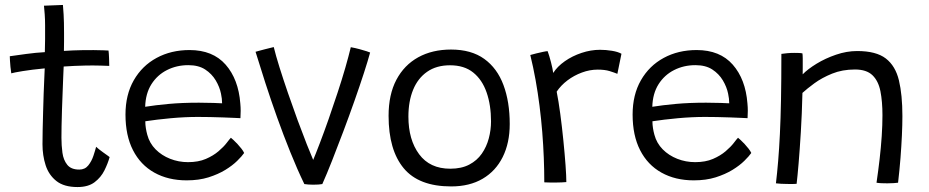

<svg xmlns="http://www.w3.org/2000/svg" viewBox="-20 -736 3749 775"><path d="M422.5 -102Q415.5 -76.5 401.5 -48.2Q387.5 -20 361.8 -0.5Q336 19 293 19Q238.5 19 207.8 -5.2Q177 -29.5 164.2 -69Q151.5 -108.5 151.5 -153.5Q151.5 -177.5 152.2 -211.8Q153 -246 154 -283.8Q155 -321.5 156.2 -357.2Q157.5 -393 158.8 -420.2Q160 -447.5 160.5 -460Q108 -455 71.5 -449Q35 -443 25.5 -440Q23.5 -452 22.2 -466Q21 -480 20.2 -492Q19.5 -504 19.5 -509Q47 -513 85.8 -518.2Q124.5 -523.5 161 -525.5Q161.5 -548 162 -577.8Q162.5 -607.5 162 -634.5Q162 -657 160.5 -677.8Q159 -698.5 157.5 -713L234 -716Q235 -707.5 236.8 -677.2Q238.5 -647 238.5 -604Q238.5 -589 238.5 -567.5Q238.5 -546 238 -530.5Q252.5 -531.5 274.5 -532.5Q296.5 -533.5 310 -533.5Q334.5 -534 357.5 -533.8Q380.5 -533.5 397.2 -533Q414 -532.5 418 -532Q419.5 -521.5 420.2 -501.8Q421 -482 421 -470Q416 -470.5 386.2 -471.2Q356.5 -472 327 -471.5Q306 -471 280.8 -470Q255.5 -469 237 -467.5Q236.5 -453.5 235.2 -425.8Q234 -398 232.8 -363.2Q231.5 -328.5 230.2 -293Q229 -257.5 228.5 -227.5Q228 -197.5 228 -180Q228 -149 232 -119.5Q236 -90 251.5 -70.8Q267 -51.5 300 -51.5Q323 -51.5 336.5 -68.5Q350 -85.5 357.2 -107.5Q364.5 -129.5 368 -143.5Q371.5 -140 379.2 -133.8Q387 -127.5 396.2 -121Q405.5 -114.5 412.8 -109.2Q420 -104 422.5 -102Z M965.5 -118.5Q956.5 -105.5 937.5 -86.8Q918.5 -68 889.5 -50.2Q860.5 -32.5 821.8 -20.2Q783 -8 733.5 -8Q659 -8 603 -39.2Q547 -70.5 516.8 -129.8Q486.5 -189 486.5 -273.5Q486.5 -353.5 520 -412Q553.5 -470.5 612 -502.2Q670.5 -534 745 -534Q839 -534 890.8 -475Q942.5 -416 950 -318.5Q951.5 -303 951.5 -288.5Q951.5 -274 950.5 -259Q944.5 -259.5 925.5 -260.2Q906.5 -261 880.8 -262Q855 -263 828 -263.5Q801 -264 779 -264Q726.5 -264 669.2 -258.8Q612 -253.5 566.5 -246.5Q566.5 -232 568.8 -218.2Q571 -204.5 574.5 -192Q583.5 -158 608 -133.2Q632.5 -108.5 666.8 -95Q701 -81.5 739 -81.5Q780.5 -81.5 810.8 -94.5Q841 -107.5 862 -125.5Q883 -143.5 895 -159.2Q907 -175 912 -180Q915 -177.5 922.5 -170.8Q930 -164 938.5 -154.8Q947 -145.5 954.5 -136Q962 -126.5 965.5 -118.5ZM566 -305Q606.5 -311.5 660.5 -316.5Q714.5 -321.5 783 -321.5Q818.5 -321.5 842.5 -320.5Q866.5 -319.5 876.5 -319Q876.5 -337.5 872 -358Q866.5 -385 850.8 -411.5Q835 -438 808.2 -455.5Q781.5 -473 740 -473Q693 -473 654 -453.2Q615 -433.5 591.2 -396Q567.5 -358.5 566 -305Z M1396 -545.5Q1415 -542 1431.5 -537.5Q1448 -533 1459.8 -529.2Q1471.5 -525.5 1474 -524Q1465.5 -492.5 1449 -441.5Q1432.5 -390.5 1411 -329.5Q1389.5 -268.5 1366 -206Q1342.5 -143.5 1320.5 -87.8Q1298.5 -32 1281 7Q1268 9.5 1244 9.5Q1234 9.5 1224.8 8.8Q1215.5 8 1208.5 7Q1179.5 -53 1151.8 -122Q1124 -191 1098.5 -262.2Q1073 -333.5 1051 -401.5Q1029 -469.5 1011.5 -527Q1018 -529 1027.8 -531.5Q1037.5 -534 1047.8 -536.8Q1058 -539.5 1067.8 -541.8Q1077.5 -544 1085 -546Q1093 -513 1108.2 -464.2Q1123.5 -415.5 1142.5 -360.2Q1161.5 -305 1181.2 -251.2Q1201 -197.5 1218.5 -153.2Q1236 -109 1247.5 -82.5L1240.5 -81.5Q1254 -113.5 1271.2 -158.8Q1288.5 -204 1306.8 -256.2Q1325 -308.5 1342.5 -361.5Q1360 -414.5 1373.8 -462.2Q1387.5 -510 1396 -545.5Z M1801 16.5Q1670.5 16.5 1609.5 -57Q1548.5 -130.5 1548.5 -268.5Q1548.5 -354.5 1580 -414Q1611.5 -473.5 1668.2 -504.8Q1725 -536 1800.5 -536Q1882.5 -536 1934.8 -498.2Q1987 -460.5 2012.2 -392.8Q2037.5 -325 2037.5 -235.5Q2037.5 -159 2009.2 -102.2Q1981 -45.5 1928.2 -14.5Q1875.5 16.5 1801 16.5ZM1797.5 -55Q1842.5 -55 1874 -71.5Q1905.5 -88 1924.8 -115.8Q1944 -143.5 1953 -177.5Q1962 -211.5 1962 -246Q1962 -311.5 1944.2 -362.8Q1926.5 -414 1890.2 -443.2Q1854 -472.5 1796.5 -472.5Q1741.5 -472.5 1704 -446.2Q1666.5 -420 1647.5 -373.5Q1628.5 -327 1628.5 -265.5Q1628.5 -172 1671.8 -113.5Q1715 -55 1797.5 -55Z M2213 -441.5Q2229.5 -467.5 2259.8 -488.8Q2290 -510 2327.5 -522.5Q2365 -535 2402 -535Q2425.5 -535 2450 -531Q2474.5 -527 2488.5 -519L2472 -438Q2460 -443 2440.8 -449Q2421.5 -455 2392.5 -455Q2360.5 -455 2328.8 -443.2Q2297 -431.5 2270.5 -411.5Q2244 -391.5 2227 -366Q2234.5 -329 2241.5 -276.5Q2248.5 -224 2254 -169.2Q2259.5 -114.5 2262.8 -69.2Q2266 -24 2266 -1Q2249.5 0.5 2223.5 0.8Q2197.5 1 2177 0Q2177 -48 2175 -99Q2173 -150 2168.8 -202.8Q2164.5 -255.5 2157.8 -308.8Q2151 -362 2141.8 -413.5Q2132.5 -465 2120.5 -514Q2130.5 -517 2145 -520.5Q2159.5 -524 2172.5 -526.8Q2185.5 -529.5 2190.5 -529.5Q2197 -512 2204 -485Q2211 -458 2213 -441.5Z M3012.5 -118.5Q3003.5 -105.5 2984.5 -86.8Q2965.5 -68 2936.5 -50.2Q2907.5 -32.5 2868.8 -20.2Q2830 -8 2780.5 -8Q2706 -8 2650 -39.2Q2594 -70.5 2563.8 -129.8Q2533.5 -189 2533.5 -273.5Q2533.5 -353.5 2567 -412Q2600.5 -470.5 2659 -502.2Q2717.5 -534 2792 -534Q2886 -534 2937.8 -475Q2989.5 -416 2997 -318.5Q2998.5 -303 2998.5 -288.5Q2998.5 -274 2997.5 -259Q2991.5 -259.5 2972.5 -260.2Q2953.5 -261 2927.8 -262Q2902 -263 2875 -263.5Q2848 -264 2826 -264Q2773.5 -264 2716.2 -258.8Q2659 -253.5 2613.5 -246.5Q2613.5 -232 2615.8 -218.2Q2618 -204.5 2621.5 -192Q2630.5 -158 2655 -133.2Q2679.5 -108.5 2713.8 -95Q2748 -81.5 2786 -81.5Q2827.5 -81.5 2857.8 -94.5Q2888 -107.5 2909 -125.5Q2930 -143.5 2942 -159.2Q2954 -175 2959 -180Q2962 -177.5 2969.5 -170.8Q2977 -164 2985.5 -154.8Q2994 -145.5 3001.5 -136Q3009 -126.5 3012.5 -118.5ZM2613 -305Q2653.5 -311.5 2707.5 -316.5Q2761.5 -321.5 2830 -321.5Q2865.5 -321.5 2889.5 -320.5Q2913.5 -319.5 2923.5 -319Q2923.5 -337.5 2919 -358Q2913.5 -385 2897.8 -411.5Q2882 -438 2855.2 -455.5Q2828.5 -473 2787 -473Q2740 -473 2701 -453.2Q2662 -433.5 2638.2 -396Q2614.5 -358.5 2613 -305Z M3195.5 6Q3188 6.5 3177.5 6.8Q3167 7 3156 6.5Q3145.5 6.5 3132.5 5.8Q3119.5 5 3112 4Q3117 -38 3121 -86Q3125 -134 3128 -194.5Q3131 -255 3132.5 -334.5Q3134 -414 3134 -518.5Q3144 -520 3157.2 -521.2Q3170.5 -522.5 3185.5 -522.5Q3194 -522.5 3203.2 -522.2Q3212.5 -522 3219 -520.5Q3220 -515 3220.2 -500Q3220.5 -485 3220.2 -467.5Q3220 -450 3220 -436Q3240.5 -457 3276 -478.8Q3311.5 -500.5 3354.5 -515.2Q3397.5 -530 3440 -530Q3516.5 -530 3555.5 -500Q3594.5 -470 3608.5 -411.5Q3622.5 -353 3622.5 -267.5Q3622.5 -232.5 3620.5 -189.5Q3618.5 -146.5 3614.8 -98.2Q3611 -50 3605 1.5Q3599.5 2.5 3587.5 3.2Q3575.5 4 3562 4Q3549.5 4 3537.8 3.5Q3526 3 3518 1.5Q3525 -46 3530.5 -93.5Q3536 -141 3539 -186.2Q3542 -231.5 3542 -270.5Q3542 -326 3533.8 -367.8Q3525.5 -409.5 3501.5 -432.5Q3477.5 -455.5 3431 -455.5Q3380 -455.5 3338.8 -438.8Q3297.5 -422 3267.2 -399.8Q3237 -377.5 3219 -361Q3217 -275 3212.5 -202.2Q3208 -129.5 3203.5 -76Q3199 -22.5 3195.5 6Z"/></svg>

Font: Grandstander Thin Light
Style: Regular
Weight: 300
Version: Version 1.200